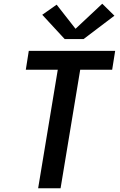

<svg xmlns="http://www.w3.org/2000/svg" viewBox="-20 -1007 640 1027"><path d="M184 0 289 -634H118L134 -735H596L580 -634H409L304 0ZM326 -798 206 -928 283 -982 384 -853 527 -987 592 -923 427 -798Z"/></svg>

Font: Iosevka SS04 Extended Oblique
Style: Bold
Weight: 700
Width: 7
Italic angle: -9°
Monospace: yes
Designer: Belleve Invis
Foundry: Belleve Invis
Version: Version 19.0.0; ttfautohint (v1.8.4)